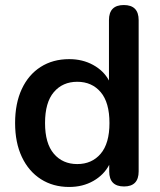

<svg xmlns="http://www.w3.org/2000/svg" viewBox="-20 -733 637 763"><path d="M287 -81Q345 -81 380 -122Q415 -163 415 -244Q415 -326 380 -367Q345 -408 287 -408Q229 -408 194 -367Q159 -326 159 -244Q159 -163 194 -122Q229 -81 287 -81ZM255 10Q191 10 142.5 -21Q94 -52 67 -109Q40 -166 40 -244Q40 -322 66.5 -379Q93 -436 141.5 -467Q190 -498 255 -498Q308 -498 350 -475Q392 -452 413 -413V-653Q413 -713 472 -713Q531 -713 531 -653V-52Q531 8 473 8Q414 8 414 -52V-78Q393 -38 351 -14Q309 10 255 10Z"/></svg>

Font: Chiron GoRound TC M
Style: Regular
Weight: 500
Designer: Ryoko NISHIZUKA 西塚涼子 (kana, bopomofo & ideographs); Paul D. Hunt (Latin, Greek & Cyrillic); Sandoll Communications 산돌커뮤니
Foundry: Adobe
Version: Version 1.000;hotconv 1.1.1;makeotfexe 2.6.0